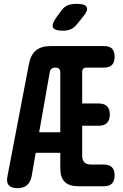

<svg xmlns="http://www.w3.org/2000/svg" viewBox="-20 -970 640 1000"><path d="M294 -94V-174H166L145 -53Q139 -22 121 -6Q103 10 71 10Q39 10 25.5 -5.5Q12 -21 19 -53L131 -638Q140 -685 167.5 -707.5Q195 -730 242 -730H522Q550 -730 563.5 -716.5Q577 -703 577 -674.5Q577 -646 563.5 -632Q550 -618 522 -618H431Q419 -618 413.5 -612Q408 -606 408 -594V-431H494Q523 -431 537.5 -416.5Q552 -402 552 -374Q552 -345 537.5 -330Q523 -315 494 -315H408V-160Q408 -136 419.5 -124.5Q431 -113 455 -113H521Q549 -113 563 -99Q577 -85 577 -57Q577 -28 563 -14Q549 0 521 0H388Q340 0 317 -23Q294 -46 294 -94ZM294 -281V-592Q294 -605 288 -611.5Q282 -618 269 -618Q256 -618 248.5 -612Q241 -606 239 -593L184 -281ZM309 -810Q264 -810 256 -827Q248 -844 274 -880L299 -914Q315 -936 334 -943Q353 -950 379 -950Q424 -950 432 -932.5Q440 -915 411 -881L381 -844Q367 -826 349 -818Q331 -810 309 -810Z"/></svg>

Font: Maple Mono
Style: Bold
Weight: 700
Monospace: yes
Designer: subframe7536
Version: Version 7.200